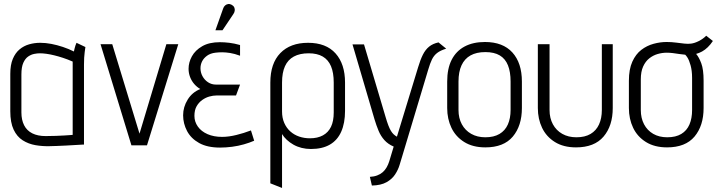

<svg xmlns="http://www.w3.org/2000/svg" viewBox="-20 -720 3553 951"><path d="M403 -487 359 -508Q353 -495 349.5 -480Q346 -465 346 -465Q320 -478 291.5 -487.5Q263 -497 234.5 -502.5Q206 -508 179 -508Q151 -508 124.5 -500.5Q98 -493 77 -475.5Q56 -458 43.5 -428.5Q31 -399 31 -354V-169Q31 -113 47.5 -78Q64 -43 92.5 -25Q121 -7 155.5 -1Q190 5 226 4Q239 4 260.5 3Q282 2 305.5 1Q329 0 350 -1.5Q371 -3 384 -3.5Q397 -4 396 -4V-400Q396 -437 399.5 -462Q403 -487 403 -487ZM86 -163V-351Q86 -388 95.5 -409Q105 -430 119.5 -440Q134 -450 149.5 -453Q165 -456 177 -456Q192 -456 210 -453.5Q228 -451 248.5 -446Q269 -441 292 -433.5Q315 -426 340 -415V-52Q340 -52 329 -51Q318 -50 299.5 -49Q281 -48 257 -47Q233 -46 206 -46Q167 -46 140 -59.5Q113 -73 99.5 -99.5Q86 -126 86 -163Z M478 -501 631 0H708L863 -501H804L671 -58L536 -501Z M1169 -444V-497Q1141 -505 1116 -508Q1091 -511 1069 -511Q1016 -511 981.5 -491Q947 -471 930.5 -441Q914 -411 914 -379Q914 -358 921.5 -338.5Q929 -319 942 -304Q955 -289 972 -279Q932 -263 909.5 -226.5Q887 -190 887 -149Q887 -108 906.5 -71Q926 -34 966.5 -11.5Q1007 11 1070 11Q1099 11 1129.5 7Q1160 3 1188 -5Q1216 -13 1239 -23L1223 -74Q1205 -67 1187 -61.5Q1169 -56 1151 -51.5Q1133 -47 1115 -44.5Q1097 -42 1080 -42Q1039 -42 1008 -55.5Q977 -69 960 -93Q943 -117 943 -146Q943 -175 954 -194Q965 -213 982 -225Q999 -237 1017.5 -242Q1036 -247 1051 -247H1149L1169 -301H1050Q1028 -301 1010.5 -312.5Q993 -324 983 -342.5Q973 -361 973 -382Q973 -400 981 -416Q989 -432 1005.5 -444Q1022 -456 1047 -459Q1063 -461 1080.5 -461Q1098 -461 1120 -457.5Q1142 -454 1169 -444ZM1135 -649Q1141 -657 1142.5 -666Q1144 -675 1140.5 -683Q1137 -691 1128 -696Q1119 -701 1110.5 -700Q1102 -699 1095 -693Q1088 -687 1085 -677L1047 -570H1082Z M1689 -171V-311Q1689 -403 1642 -455.5Q1595 -508 1506 -508Q1418 -508 1368.5 -457Q1319 -406 1319 -311V188L1377 211V-56Q1386 -41 1400.5 -27.5Q1415 -14 1433.5 -3.5Q1452 7 1474 12.5Q1496 18 1520 18Q1576 18 1613.5 -3.5Q1651 -25 1670 -67.5Q1689 -110 1689 -171ZM1633 -311V-163Q1633 -120 1619.5 -92Q1606 -64 1579.5 -49.5Q1553 -35 1515 -35Q1487 -35 1462 -43.5Q1437 -52 1418 -69Q1399 -86 1388 -111Q1377 -136 1377 -168V-311Q1377 -360 1391.5 -392Q1406 -424 1435.5 -440Q1465 -456 1509 -456Q1551 -456 1578.5 -440Q1606 -424 1619.5 -392Q1633 -360 1633 -311Z M2190 -479 2152 -510Q2124 -504 2105.5 -489Q2087 -474 2074.5 -449Q2062 -424 2051 -387L1946 -43Q1937 -48 1930 -54.5Q1923 -61 1916.5 -71.5Q1910 -82 1903.5 -99Q1897 -116 1890 -140L1783 -500H1726L1835 -129Q1844 -99 1855 -72.5Q1866 -46 1884 -26Q1902 -6 1930 6L1908 79Q1903 95 1895 109Q1887 123 1875.5 133Q1864 143 1848 149Q1832 155 1812 156L1822 199Q1867 198 1894.5 182.5Q1922 167 1937 144Q1952 121 1959 97.5Q1966 74 1971 58L2101 -375Q2110 -406 2119.5 -425.5Q2129 -445 2145 -457.5Q2161 -470 2190 -479Z M2565 -185V-316Q2565 -408 2518 -460Q2471 -512 2382 -512Q2323 -512 2281 -489.5Q2239 -467 2217 -423.5Q2195 -380 2195 -316V-185Q2195 -131 2216 -87Q2237 -43 2279.5 -16.5Q2322 10 2384 10Q2475 10 2520 -43.5Q2565 -97 2565 -185ZM2509 -316V-175Q2509 -134 2495.5 -103.5Q2482 -73 2454 -56.5Q2426 -40 2384 -40Q2344 -40 2314 -57Q2284 -74 2267.5 -104.5Q2251 -135 2251 -175V-316Q2251 -364 2266 -396.5Q2281 -429 2310.5 -445.5Q2340 -462 2384 -462Q2428 -462 2455.5 -445.5Q2483 -429 2496 -396.5Q2509 -364 2509 -316Z M3015 -185V-501H2961V-175Q2961 -134 2947 -103.5Q2933 -73 2905 -56.5Q2877 -40 2835 -40Q2795 -40 2765 -57Q2735 -74 2718.5 -104.5Q2702 -135 2702 -175V-501H2644V-185Q2644 -131 2665 -87Q2686 -43 2728.5 -16.5Q2771 10 2833 10Q2924 10 2969.5 -43.5Q3015 -97 3015 -185Z M3511 -517 3478 -543Q3462 -527 3441 -516.5Q3420 -506 3403 -504Q3389 -502 3370 -504Q3351 -506 3328.5 -509Q3306 -512 3282 -512Q3250 -512 3217 -503Q3184 -494 3156.5 -473Q3129 -452 3112 -414.5Q3095 -377 3095 -320V-185Q3095 -131 3116 -87Q3137 -43 3179.5 -16.5Q3222 10 3284 10Q3375 10 3420 -43.5Q3465 -97 3465 -185V-320Q3465 -376 3453.5 -406.5Q3442 -437 3428 -453Q3443 -457 3457.5 -465Q3472 -473 3485.5 -486Q3499 -499 3511 -517ZM3408 -334V-175Q3408 -134 3395 -103.5Q3382 -73 3354.5 -56.5Q3327 -40 3285 -40Q3245 -40 3215.5 -57Q3186 -74 3170 -104.5Q3154 -135 3154 -175V-327Q3154 -365 3165.5 -390.5Q3177 -416 3196 -431Q3215 -446 3237.5 -452.5Q3260 -459 3282 -459Q3297 -459 3313 -457Q3329 -455 3344.5 -452.5Q3360 -450 3374 -449Q3379 -444 3384 -436.5Q3389 -429 3393 -419Q3397 -409 3400.5 -396.5Q3404 -384 3406 -368.5Q3408 -353 3408 -334Z"/></svg>

Font: Advent Pro
Style: Regular
Weight: 400
Designer: VivaRado, Andreas Kalpakidis
Foundry: VivaRado, Andreas Kalpakidis
Version: Version 3.000